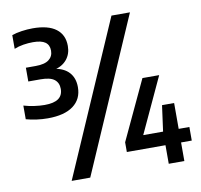

<svg xmlns="http://www.w3.org/2000/svg" viewBox="-93 -913 1131 1079"><g transform="rotate(-10 473.0 -373.0)"><path d="M159 -301.5Q127 -301.5 95.8 -305.8Q64.5 -310 35.5 -318V-396Q64.5 -387.5 96 -383Q127.5 -378.5 154.5 -378.5Q208 -378.5 233.5 -397Q259 -415.5 259 -452Q259 -487 235 -505.8Q211 -524.5 157 -524.5H86.5V-603H142.5Q194 -603 218.2 -621.8Q242.5 -640.5 242.5 -673Q242.5 -705.5 220.2 -721.5Q198 -737.5 150 -737.5Q123.5 -737.5 95.2 -733Q67 -728.5 43 -718.5V-796.5Q66 -805 99 -809.8Q132 -814.5 162.5 -814.5Q250 -814.5 295 -780.5Q340 -746.5 340 -683Q340 -637 313.8 -605.5Q287.5 -574 241.5 -564V-569.5Q297.5 -561 326.5 -529Q355.5 -497 355.5 -445Q355.5 -377 305 -339.2Q254.5 -301.5 159 -301.5ZM229.5 68 611 -808H716.5L335.5 68ZM563 -38V-93.5L721.5 -432H817L660 -93.5L649 -115.5H933.5V-38ZM783.5 68V-115.5L803.5 -263H872.5V68Z"/></g></svg>

Font: Encode Sans SC SemiCondensed SemiBold
Style: Regular
Weight: 600
Width: 4
Designer: Multiple Designers
Foundry: Impallari Type
Version: Version 3.002